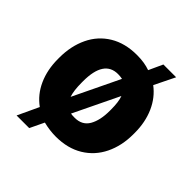

<svg xmlns="http://www.w3.org/2000/svg" viewBox="-187 -736 935 935"><g transform="rotate(45 280.5 -268.5)"><path d="M22 -265V-275Q22 -354 52 -417Q82 -480 140.5 -515.5Q199 -551 281 -551Q332 -551 371 -537L404 -609H492L440 -503Q489 -466 515 -407Q541 -348 541 -275V-265Q541 -186 510.5 -123.5Q480 -61 421.5 -25.5Q363 10 282 10Q240 10 196 -1L161 72H74L125 -37Q75 -73 48.5 -132Q22 -191 22 -265ZM196 -178 311 -417Q296 -420 281 -420Q185 -420 185 -275V-265Q185 -211 196 -178ZM368 -356 255 -122Q262 -120 282 -120Q333 -120 356 -159.5Q379 -199 379 -265V-275Q379 -327 368 -356Z"/></g></svg>

Font: Freesentation 9 Black
Style: Regular
Weight: 900
Designer: glyphs from Roboto by Christian Robertson / Hangul glyphs from Noto Sans CJK(Source Han Sans) by Jang Soo-young and Kang
Foundry: PT&
Version: Version 2.001